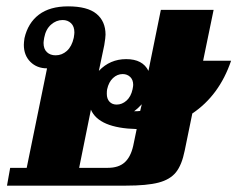

<svg xmlns="http://www.w3.org/2000/svg" viewBox="-20 -584 747 604"><path d="M585 -227 561 -110Q552 -65 533.5 -42Q515 -19 478.5 -9.5Q442 0 376 0H2L12 -56H64L128 -369Q96 -369 75.5 -389.5Q55 -410 55 -443Q55 -450 57 -464Q68 -512 102.5 -538Q137 -564 194 -564Q255 -564 283.5 -540.5Q312 -517 312 -475Q312 -466 308 -442L291 -361Q326 -398 377 -398Q429 -398 447 -361L486 -553H652L619 -393H707Q670 -284 585 -227ZM214 -482Q214 -501 203.5 -511Q193 -521 177 -521Q157 -521 140.5 -506.5Q124 -492 119 -465Q117 -453 117 -449Q117 -430 127.5 -420Q138 -410 155 -410Q175 -410 190.5 -424Q206 -438 212 -465Q214 -477 214 -482ZM316 -289Q316 -273 324.5 -264Q333 -255 347 -255Q364 -255 378 -267.5Q392 -280 397 -303Q399 -313 399 -317Q399 -333 389.5 -342Q380 -351 366 -351Q349 -351 335.5 -338.5Q322 -326 317 -303Q316 -298 316 -289ZM402 -234Q415 -234 421 -235L426 -256Q413 -242 402 -234ZM399 -125 410 -178Q291 -181 266 -239L229 -56H319Q353 -56 372 -73Q391 -90 399 -125Z"/></svg>

Font: Trirong ExtraBold
Style: Italic
Weight: 800
Italic angle: -12°
Designer: Katatrad Team
Foundry: CadsonDemak
Version: Version 1.001